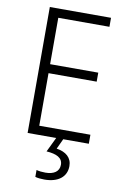

<svg xmlns="http://www.w3.org/2000/svg" viewBox="-102 -773 698 1072"><g transform="rotate(10 247.0 -237.0)"><path d="M353 142C353 94 319 66 266 58L293 0H438V-51H148V-349H421V-400H148V-663H438V-714H91V0H253L213 83C270 87 305 103 305 143C305 181 275 201 227 201C208 201 190 199 176 195V234C189 238 208 240 228 240C306 240 353 203 353 142Z"/></g></svg>

Font: Noto Sans SemiCondensed Light
Style: Regular
Weight: 300
Width: 4
Designer: Monotype Design Team
Foundry: Monotype Imaging Inc.
Version: Version 2.013